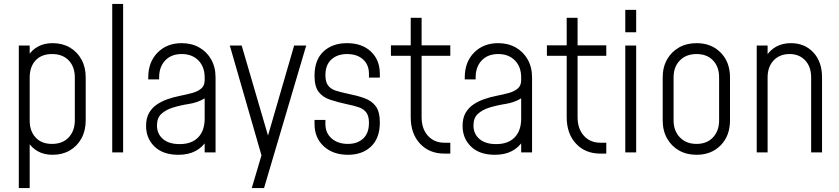

<svg xmlns="http://www.w3.org/2000/svg" viewBox="-20 -770 4241 970"><path d="M75 180V-540H130V-474L121 -486Q140 -517 171.5 -534.5Q203 -552 246 -552Q295 -552 332.5 -530.2Q370 -508.5 391.5 -469.5Q413 -430.5 413 -379V-162Q413 -110 391.5 -70.8Q370 -31.5 332.5 -9.8Q295 12 246 12Q203 12 171.5 -5.5Q140 -23 121 -54L130 -66V180ZM242.5 -43Q296.5 -43 327.2 -76Q358 -109 358 -162V-379Q358 -432.5 327.2 -464.8Q296.5 -497 243 -497Q189.5 -497 159.8 -464.8Q130 -432.5 130 -379V-161Q130 -108 159.8 -75.5Q189.5 -43 242.5 -43Z M547 0V-750H602V0Z M881 12Q804 12 761 -29.2Q718 -70.5 718 -134Q718 -174 733.5 -200.2Q749 -226.5 773.2 -242.5Q797.5 -258.5 824 -268Q856.5 -279.5 889.8 -286Q923 -292.5 951.2 -300.2Q979.5 -308 996.8 -322.8Q1014 -337.5 1014 -365V-379Q1014 -432.5 982.2 -464.8Q950.5 -497 898 -497Q845.5 -497 814.8 -464.8Q784 -432.5 784 -379V-369H729V-379Q729 -456.5 776 -504.2Q823 -552 898 -552Q948 -552 986.5 -530.2Q1025 -508.5 1047 -469.5Q1069 -430.5 1069 -379V0H1014V-71L1023 -59Q1003 -25.5 967.2 -6.8Q931.5 12 881 12ZM887.5 -42Q948.5 -42 981.2 -76Q1014 -110 1014 -171V-273Q978 -251.5 934.2 -244.8Q890.5 -238 852 -226Q818.5 -215.5 795.8 -195.2Q773 -175 773 -136Q773 -94 803 -68Q833 -42 887.5 -42Z M1252 180 1301 15 1141 -540H1201L1341 -61H1327L1466 -540H1527L1314 180Z M1738 12Q1662.5 12 1615.8 -30.8Q1569 -73.5 1569 -144V-164H1624V-143Q1624 -98 1655.5 -70.5Q1687 -43 1737.5 -43Q1786 -43 1815 -70.2Q1844 -97.5 1844 -149Q1844 -184 1830.5 -201.8Q1817 -219.5 1792.5 -228Q1768 -236.5 1735 -243Q1686.5 -253.5 1649 -265.8Q1611.5 -278 1590.2 -305.2Q1569 -332.5 1569 -387Q1569 -467.5 1614.2 -509.8Q1659.5 -552 1733 -552Q1809 -552 1854 -509.5Q1899 -467 1899 -397V-378H1844V-397Q1844 -443 1814 -470Q1784 -497 1733.5 -497Q1684.5 -497 1654.2 -469.5Q1624 -442 1624 -390Q1624 -355.5 1637.8 -337.8Q1651.5 -320 1676.5 -312Q1701.5 -304 1735 -297Q1783 -287.5 1820 -274.5Q1857 -261.5 1878 -233.8Q1899 -206 1899 -151.5Q1899 -72.5 1855 -30.2Q1811 12 1738 12Z M2225 6Q2148.5 6 2101.8 -44.5Q2055 -95 2055 -178V-488H1955V-541H2055V-680H2110V-541H2255V-488H2110V-178Q2110 -119.5 2141.8 -84.2Q2173.5 -49 2225 -49H2255V6Z M2480 12Q2403 12 2360 -29.2Q2317 -70.5 2317 -134Q2317 -174 2332.5 -200.2Q2348 -226.5 2372.2 -242.5Q2396.5 -258.5 2423 -268Q2455.5 -279.5 2488.8 -286Q2522 -292.5 2550.2 -300.2Q2578.5 -308 2595.8 -322.8Q2613 -337.5 2613 -365V-379Q2613 -432.5 2581.2 -464.8Q2549.5 -497 2497 -497Q2444.5 -497 2413.8 -464.8Q2383 -432.5 2383 -379V-369H2328V-379Q2328 -456.5 2375 -504.2Q2422 -552 2497 -552Q2547 -552 2585.5 -530.2Q2624 -508.5 2646 -469.5Q2668 -430.5 2668 -379V0H2613V-71L2622 -59Q2602 -25.5 2566.2 -6.8Q2530.5 12 2480 12ZM2486.5 -42Q2547.5 -42 2580.2 -76Q2613 -110 2613 -171V-273Q2577 -251.5 2533.2 -244.8Q2489.5 -238 2451 -226Q2417.5 -215.5 2394.8 -195.2Q2372 -175 2372 -136Q2372 -94 2402 -68Q2432 -42 2486.5 -42Z M3013 6Q2936.5 6 2889.8 -44.5Q2843 -95 2843 -178V-488H2743V-541H2843V-680H2898V-541H3043V-488H2898V-178Q2898 -119.5 2929.8 -84.2Q2961.5 -49 3013 -49H3043V6Z M3139 0V-540H3194V0ZM3139 -607V-720H3194V-607Z M3499 12Q3449 12 3410.5 -9.8Q3372 -31.5 3350 -70.8Q3328 -110 3328 -162V-379Q3328 -430.5 3350 -469.5Q3372 -508.5 3410.5 -530.2Q3449 -552 3499 -552Q3574 -552 3621 -504.2Q3668 -456.5 3668 -379V-162Q3668 -84 3621 -36Q3574 12 3499 12ZM3499 -43Q3551.5 -43 3582.2 -76Q3613 -109 3613 -162V-379Q3613 -432.5 3582.2 -464.8Q3551.5 -497 3499 -497Q3446.5 -497 3414.8 -464.8Q3383 -432.5 3383 -379V-162Q3383 -109 3414.8 -76Q3446.5 -43 3499 -43Z M3803 0V-540H3858V-472L3849 -483Q3868.5 -516 3900.8 -534Q3933 -552 3975.5 -552Q4045.5 -552 4089.2 -505Q4133 -458 4133 -379V0H4078V-379Q4078 -432.5 4048 -464.8Q4018 -497 3969 -497Q3919 -497 3888.5 -464.8Q3858 -432.5 3858 -379V0Z"/></svg>

Font: Mohave Light
Style: Regular
Weight: 300
Designer: Gumpita Rahayu
Foundry: Tokotype
Version: Version 2.003